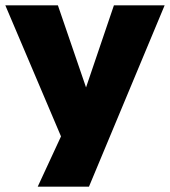

<svg xmlns="http://www.w3.org/2000/svg" viewBox="-28 -523 640 723"><path d="M114 180 221 -51V36L-8 -503H190L299 -185H293L401 -503H592L307 180Z"/></svg>

Font: Nunito Sans 8pt Black
Style: Regular
Weight: 900
Version: Version 3.101;gftools[0.9.27]